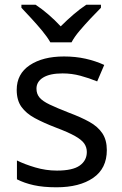

<svg xmlns="http://www.w3.org/2000/svg" viewBox="-20 -786 519 816"><path d="M434 -148Q434 -70 376 -30Q318 10 220 10Q164 10 123.5 1Q83 -8 52 -24V-104Q84 -88 129.5 -74.5Q175 -61 222 -61Q289 -61 319 -82.5Q349 -104 349 -140Q349 -160 338 -176Q327 -192 298.5 -208Q270 -224 217 -244Q165 -264 128 -284Q91 -304 71 -332Q51 -360 51 -404Q51 -472 106.5 -509Q162 -546 252 -546Q301 -546 343.5 -536.5Q386 -527 423 -510L393 -440Q359 -454 322 -464Q285 -474 246 -474Q192 -474 163.5 -456.5Q135 -439 135 -409Q135 -387 148 -371.5Q161 -356 191.5 -341.5Q222 -327 273 -307Q324 -288 360 -268Q396 -248 415 -219.5Q434 -191 434 -148ZM194 -606Q181 -629 159 -655.5Q137 -682 113 -708Q89 -734 71 -753V-766H131Q157 -749 185 -725Q213 -701 238 -674Q265 -701 293 -725Q321 -749 347 -766H409V-753Q390 -734 365.5 -708Q341 -682 318.5 -655.5Q296 -629 284 -606Z"/></svg>

Font: Noto Sans Tifinagh APT
Style: Regular
Weight: 400
Designer: JamraPatel
Foundry: JamraPatel LLC
Version: Version 2.006; ttfautohint (v1.8.4.7-5d5b)